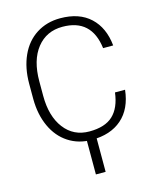

<svg xmlns="http://www.w3.org/2000/svg" viewBox="-134 -814 917 1116"><g transform="rotate(-15 324.5 -255.5)"><path d="M64 0ZM593.3 -221.7Q581.1 -109.4 512.9 -49.8Q444.8 9.8 331.5 9.8Q252.4 9.8 191.7 -29.8Q130.9 -69.3 97.7 -141.8Q64.5 -214.4 64 -307.6V-399.9Q64 -494.6 97.2 -567.9Q130.4 -641.1 192.6 -680.9Q254.9 -720.7 335.9 -720.7Q450.2 -720.7 516.4 -658.9Q582.5 -597.2 593.3 -488.3H532.7Q510.3 -669.4 335.9 -669.4Q239.3 -669.4 181.9 -597.2Q124.5 -524.9 124.5 -397.5V-310.5Q124.5 -187.5 180.4 -114.3Q236.3 -41 331.5 -41Q425.8 -41 473.6 -86.2Q521.5 -131.3 532.7 -221.7ZM360.8 210H302.2V-23.4H360.8Z"/></g></svg>

Font: Roboto Light
Style: Regular
Weight: 300
Designer: Google
Version: Version 2.134; 2016; ttfautohint (v1.6)